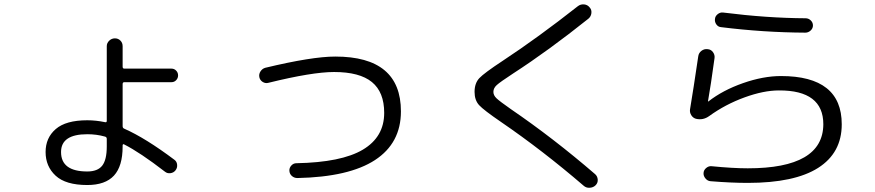

<svg xmlns="http://www.w3.org/2000/svg" viewBox="-20 -804 4040 886"><path d="M382.8 -184.6Q261.7 -184.6 261.7 -102.5Q261.7 -12.7 382.8 -12.7Q430.7 -12.7 451.7 -39.6Q472.7 -66.4 472.7 -127.9V-163.1Q472.7 -171.9 463.9 -173.8Q425.8 -184.6 382.8 -184.6ZM382.8 49.8Q283.2 49.8 236.8 6.8Q190.4 -36.1 190.4 -102.5Q190.4 -168 237.3 -208.5Q284.2 -249 382.8 -249Q422.9 -249 464.8 -240.2Q472.7 -238.3 472.7 -246.1V-590.8Q472.7 -605.5 483.9 -616.2Q495.1 -627 510.3 -627Q525.4 -627 535.6 -616.7Q545.9 -606.4 545.9 -590.8V-496.1Q545.9 -487.3 553.7 -487.3H771.5Q784.2 -487.3 793 -478Q801.8 -468.8 801.8 -456.1Q801.8 -443.4 793 -434.1Q784.2 -424.8 771.5 -424.8H553.7Q545.9 -424.8 545.9 -416V-221.7Q545.9 -212.9 553.7 -210Q651.4 -167 785.2 -66.4Q795.9 -58.6 797.4 -43.9Q798.8 -29.3 790 -18.1Q781.2 -6.8 766.6 -4.9Q752 -2.9 741.2 -11.7Q626 -100.6 552.7 -137.7Q550.8 -139.6 548.3 -138.2Q545.9 -136.7 545.9 -133.8V-127.9Q545.9 -37.1 505.9 6.3Q465.8 49.8 382.8 49.8Z M1218.8 -421.9Q1205.1 -418 1192.4 -425.8Q1179.7 -433.6 1176.8 -447.8Q1173.8 -461.9 1182.1 -474.6Q1190.4 -487.3 1204.1 -491.2Q1419.9 -543 1527.3 -543Q1830.1 -543 1830.1 -290Q1830.1 -143.6 1710.4 -65.4Q1590.8 12.7 1352.5 17.6Q1337.9 17.6 1327.1 8.3Q1316.4 -1 1315.4 -15.6Q1314.5 -29.3 1324.2 -40Q1334 -50.8 1347.7 -50.8Q1555.7 -54.7 1654.3 -113.3Q1752.9 -171.9 1752.9 -283.2Q1752.9 -378.9 1696.3 -425.3Q1639.6 -471.7 1521.5 -471.7Q1420.9 -471.7 1218.8 -421.9Z M2292 -241.2Q2211.9 -295.9 2190.9 -318.8Q2169.9 -341.8 2169.9 -379.9Q2169.9 -419.9 2191.9 -443.4Q2213.9 -466.8 2299.8 -523.4Q2462.9 -630.9 2646.5 -775.4Q2659.2 -785.2 2675.3 -783.7Q2691.4 -782.2 2701.2 -769.5Q2710.9 -758.8 2709 -743.2Q2707 -727.5 2695.3 -717.8Q2510.7 -570.3 2347.7 -464.8Q2288.1 -425.8 2272.5 -411.6Q2256.8 -397.5 2256.8 -379.9Q2256.8 -364.3 2271 -350.6Q2285.2 -336.9 2336.9 -300.8Q2534.2 -166 2726.6 0Q2737.3 9.8 2738.3 24.9Q2739.3 40 2728.5 50.8Q2717.8 61.5 2701.2 62.5Q2684.6 63.5 2672.9 52.7Q2484.4 -109.4 2292 -241.2Z M3191.4 -255.9Q3177.7 -259.8 3169.9 -272.5Q3162.1 -285.2 3164.1 -298.8Q3179.7 -391.6 3202.1 -543.9Q3204.1 -559.6 3216.8 -569.3Q3229.5 -579.1 3245.1 -577.1Q3260.7 -576.2 3270 -563.5Q3279.3 -550.8 3277.3 -536.1Q3259.8 -408.2 3247.1 -336.9V-335.9H3249Q3315.4 -387.7 3408.7 -420.4Q3502 -453.1 3584 -453.1Q3864.3 -453.1 3864.3 -230.5Q3864.3 -98.6 3755.4 -29.3Q3646.5 40 3430.7 40Q3354.5 40 3258.8 32.2Q3245.1 31.2 3235.4 19.5Q3225.6 7.8 3226.6 -5.9Q3227.5 -19.5 3238.8 -28.8Q3250 -38.1 3262.7 -37.1Q3362.3 -27.3 3430.7 -27.3Q3778.3 -27.3 3779.3 -230.5Q3779.3 -387.7 3574.2 -386.7Q3503.9 -386.7 3415.5 -354.5Q3327.1 -322.3 3252.9 -268.6Q3224.6 -248 3191.4 -255.9ZM3317.4 -746.1Q3517.6 -720.7 3697.3 -719.7Q3710.9 -719.7 3721.2 -710Q3731.4 -700.2 3731.4 -686.5Q3731.4 -672.9 3720.7 -663.1Q3710 -653.3 3696.3 -653.3Q3502.9 -654.3 3307.6 -678.7Q3293.9 -679.7 3285.6 -691.4Q3277.3 -703.1 3279.3 -716.8Q3280.3 -729.5 3292 -738.8Q3303.7 -748 3317.4 -746.1Z"/></svg>

Font: Rounded Mgen+ 1mn regular
Style: Regular
Weight: 400
Designer: [Source Han Sans]
Ryoko NISHIZUKA  (kana & ideographs); Paul D. Hunt (Latin, Greek & Cyrillic); Wenlong ZHANG  (bopomofo
Version: Version 1.059.20150602